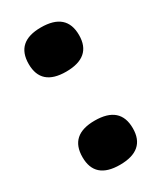

<svg xmlns="http://www.w3.org/2000/svg" viewBox="-139 -570 522 621"><g transform="rotate(-30 122.0 -259.5)"><path d="M121 -3Q28 -3 28 -85Q28 -168 121 -168Q216 -168 216 -85Q216 -3 121 -3ZM121 -351Q28 -351 28 -433Q28 -516 121 -516Q216 -516 216 -433Q216 -351 121 -351Z"/></g></svg>

Font: Bricolage Grotesque 12pt Bricolage Grotesque 10pt Regular
Style: Bold
Weight: 700
Designer: Mathieu Triay
Foundry: Atelier Triay
Version: Version 1.001; ttfautohint (v1.8.4.7-5d5b);gftools[0.9.33.de